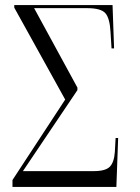

<svg xmlns="http://www.w3.org/2000/svg" viewBox="-20 -734 549 754"><path d="M29 0V-27L236 -343L36 -704V-714H422L428 -544H418L414 -609Q411 -663 393.5 -682.5Q376 -702 322 -702H114L284 -390V-380L70 -62H348Q394 -62 411 -79Q428 -96 431 -137L434 -192H444L437 0Z"/></svg>

Font: Noto Serif Display Condensed Light
Style: Regular
Weight: 300
Width: 3
Designer: Monotype Design Team
Foundry: Monotype Imaging Inc.
Version: Version 2.009